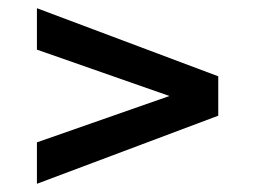

<svg xmlns="http://www.w3.org/2000/svg" viewBox="-20 -568 622 468"><path d="M512 -286 70 -120V-221L393 -334L70 -447V-548L512 -382Z"/></svg>

Font: Celebes SemiBold
Style: Regular
Weight: 600
Designer: Anugrah Pasau
Foundry: Lafontype
Version: Version 1.000